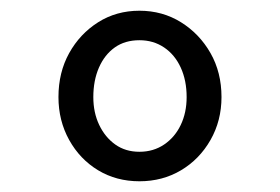

<svg xmlns="http://www.w3.org/2000/svg" viewBox="-20 -730 522 358"><path d="M240 -392Q197 -392 163 -412.5Q129 -433 109 -469Q89 -505 89 -549Q89 -595 109 -631Q129 -667 163 -688.5Q197 -710 240 -710Q283 -710 317.5 -688.5Q352 -667 372.5 -631Q393 -595 393 -549Q393 -505 372.5 -469Q352 -433 317.5 -412.5Q283 -392 240 -392ZM240 -447Q266 -447 286 -460.5Q306 -474 317 -497Q328 -520 328 -549Q328 -580 317 -604Q306 -628 286 -641.5Q266 -655 240 -655Q213 -655 194 -641.5Q175 -628 164.5 -604Q154 -580 154 -549Q154 -520 165 -497Q176 -474 195 -460.5Q214 -447 240 -447Z"/></svg>

Font: Lexend Mega Light
Style: Regular
Weight: 300
Version: Version 1.007